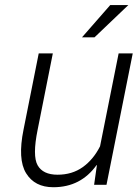

<svg xmlns="http://www.w3.org/2000/svg" viewBox="-20 -743 563 772"><path d="M358.4 0 369.6 -78.6 368.2 -79.1Q336.9 -35.2 293.5 -12.7Q250 9.8 194.3 9.8Q119.6 9.8 85 -46.4Q50.3 -102.5 74.7 -222.2L135.7 -528.3H192.4L131.3 -221.2Q109.9 -116.2 131.3 -78.4Q152.8 -40.5 211.4 -40.5Q270 -40.5 312.7 -71Q355.5 -101.6 382.3 -154.8L457 -528.3H513.7L408.2 0ZM423.3 -722.7H496.1L359.9 -592.8H309.6Z"/></svg>

Font: Franko
Style: Light Italic
Weight: 300
Designer: Google
Version: Version 1.200310; 2013